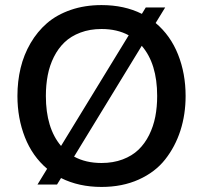

<svg xmlns="http://www.w3.org/2000/svg" viewBox="-20 -719 791 748"><path d="M586.4 -629.4Q644 -581.1 673.6 -506.8Q703.1 -432.6 703.1 -345.2Q703.1 -273.4 682.9 -210.4Q662.6 -147.5 623.5 -97.9Q584.5 -48.3 520.5 -19.5Q456.5 9.3 375.5 9.3Q287.1 9.3 217.8 -25.4L202.1 0H126L163.6 -61.5Q106.4 -109.9 77.1 -184.1Q47.9 -258.3 47.9 -345.2Q47.9 -402.3 60.3 -454.1Q72.8 -505.9 99.1 -551Q125.5 -596.2 163.3 -628.9Q201.2 -661.6 255.6 -680.4Q310.1 -699.2 375.5 -699.2Q464.4 -699.2 532.7 -665L547.9 -689.9H623.5ZM158.7 -345.2Q158.7 -220.2 217.8 -150.4L481.4 -581.5Q436.5 -606 375.5 -606Q330.1 -606 293.2 -592Q256.3 -578.1 231.4 -554.2Q206.5 -530.3 189.9 -497.1Q173.3 -463.9 166 -426Q158.7 -388.2 158.7 -345.2ZM375.5 -84Q420.9 -84 457.8 -97.9Q494.6 -111.8 519.5 -135.7Q544.4 -159.7 561 -193.1Q577.6 -226.6 585 -264.4Q592.3 -302.2 592.3 -345.2Q592.3 -471.2 532.2 -540.5L268.6 -108.9Q314 -84 375.5 -84Z"/></svg>

Font: HK Grotesk SemiBold Legacy
Style: Regular
Weight: 600
Designer: Alfredo Marco Pradil
Foundry: Hanken Design Co.
Version: Version 2.022;PS 002.022;hotconv 1.0.88;makeotf.lib2.5.64775